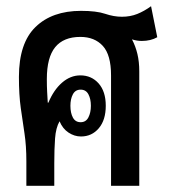

<svg xmlns="http://www.w3.org/2000/svg" viewBox="-20 -599 552 619"><path d="M65 0V-79Q65 -129 59 -168.5Q53 -208 47 -250.5Q41 -293 41 -351Q41 -460 94.5 -512Q148 -564 241 -564Q291 -564 319 -554.5Q347 -545 373 -545Q400 -545 422.5 -554Q445 -563 467 -579L487 -479Q466 -467 437 -467Q421 -467 406 -472V-471Q417 -450 423 -425Q429 -400 429 -369V0H338V-356Q338 -422 311.5 -451Q285 -480 239 -480Q185 -480 158 -447Q131 -414 131 -344Q131 -321 132 -302.5Q133 -284 134 -268H136Q153 -309 180 -332.5Q207 -356 239 -356Q275 -356 298 -330Q321 -304 321 -258Q321 -212 298.5 -185.5Q276 -159 241 -159Q220 -159 201 -171.5Q182 -184 172 -208Q160 -187 157.5 -152.5Q155 -118 155 -73V0ZM240 -205Q257 -205 265 -220.5Q273 -236 273 -258Q273 -280 265 -295Q257 -310 240 -310Q223 -310 215 -295Q207 -280 207 -258Q207 -235 215 -220Q223 -205 240 -205Z"/></svg>

Font: Noto Sans Thai Looped ExtraCondensed Medium
Style: Regular
Weight: 500
Width: 2
Designer: Sasikarn Vongin, Ben Mitchell
Foundry: The Fontpad Ltd
Version: Version 1.001; ttfautohint (v1.8.4.7-5d5b)